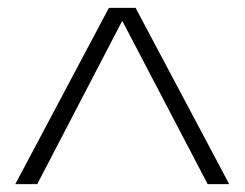

<svg xmlns="http://www.w3.org/2000/svg" viewBox="-20 -750 624 490"><path d="M19 -280 258 -730H326L565 -280H510L293 -695H291L75 -280Z"/></svg>

Font: M PLUS 1 Light
Style: Regular
Weight: 300
Designer: Coji Morishita
Foundry: UNDERFOREST DESIGN
Version: Version 1.001